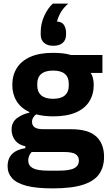

<svg xmlns="http://www.w3.org/2000/svg" viewBox="-20 -829 602 1061"><path d="M555 38Q555 93 528.5 132Q502 171 440 191.5Q378 212 271 212Q180 212 125.5 197.5Q71 183 46.5 155.5Q22 128 22 90Q22 46 48 21Q74 -4 120 -10V-21Q83 -28 63.5 -53.5Q44 -79 44 -113Q44 -154 74.5 -176.5Q105 -199 142 -206V-210Q95 -232 71.5 -270.5Q48 -309 48 -360Q48 -413 73 -453Q98 -493 148 -515Q198 -537 273 -537Q298 -537 324 -534.5Q350 -532 372 -525H546V-426H482V-424Q489 -416 493.5 -398Q498 -380 498 -360Q498 -308 473.5 -268.5Q449 -229 399 -207.5Q349 -186 273 -186Q247 -186 223.5 -189Q200 -192 180 -197Q170 -190 163.5 -179.5Q157 -169 157 -155Q157 -136 171.5 -125.5Q186 -115 220 -115H372Q468 -115 511.5 -75Q555 -35 555 38ZM273 -283Q317 -283 338.5 -302Q360 -321 360 -355V-367Q360 -402 338.5 -420.5Q317 -439 273 -439Q230 -439 208 -420.5Q186 -402 186 -367V-355Q186 -321 208 -302Q230 -283 273 -283ZM416 58Q416 35 397.5 23Q379 11 335 11H155Q145 21 140.5 33.5Q136 46 136 58Q136 86 161 100Q186 114 246 114H306Q366 114 391 100Q416 86 416 58ZM275 -576Q242 -576 223.5 -592Q205 -608 205 -638V-652Q205 -698 224.5 -741Q244 -784 272 -809H357Q332 -787 317.5 -763.5Q303 -740 295 -710Q324 -708 334.5 -689.5Q345 -671 345 -649V-638Q345 -608 326.5 -592Q308 -576 275 -576Z"/></svg>

Font: IBM Plex Sans Var
Style: Regular
Weight: 400
Designer: Mike Abbink, Paul van der Laan, Pieter van Rosmalen
Foundry: Bold Monday
Version: Version 3.000